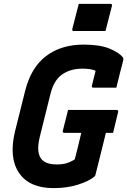

<svg xmlns="http://www.w3.org/2000/svg" viewBox="-20 -950 656 990"><path d="M386 -930H549Q560 -930 557 -919L524 -790H361Q350 -790 353 -801ZM331 -383H581Q592 -383 589 -372L563 -265H526Q513 -213 499 -155.5Q485 -98 472 -48Q471 -42 466 -39Q439 -16 382.5 2Q326 20 256 20Q132 20 78.5 -58Q25 -136 57 -271L109 -479Q139 -601 217 -660.5Q295 -720 411 -720Q495 -720 544.5 -699.5Q594 -679 613 -655Q618 -649 615 -637Q607 -607 597.5 -569.5Q588 -532 580 -498H462Q451 -498 454 -509Q458 -526 462.5 -543.5Q467 -561 473 -585Q450 -596 405 -596Q342 -596 299.5 -565.5Q257 -535 240 -465L185 -244Q174 -198 178 -169.5Q182 -141 197 -126Q210 -113 229.5 -107.5Q249 -102 273 -102Q311 -102 337.5 -113.5Q364 -125 366 -130Q375 -164 383 -197.5Q391 -231 399 -265H313Q301 -265 304 -276Q311 -303 317.5 -329.5Q324 -356 331 -383Z"/></svg>

Font: Recursive Mn Lnr St
Style: Bold Italic
Weight: 700
Italic angle: -15°
Monospace: yes
Version: Version 1.079;hotconv 1.0.112;makeotfexe 2.5.65598; ttfautoh